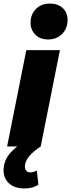

<svg xmlns="http://www.w3.org/2000/svg" viewBox="-33 -824 400 1080"><path d="M115 -542H304L196 0H7ZM139 -696Q139 -743 169 -773.5Q199 -804 248 -804Q293 -804 320 -778.5Q347 -753 347 -713Q347 -664 316.5 -633Q286 -602 237 -602Q193 -602 166 -629Q139 -656 139 -696ZM-13 134Q-13 76 31 29.5Q75 -17 150 -46L196 0Q107 58 107 113Q107 128 115.5 137Q124 146 139 146Q155 146 174 135L183 215Q151 236 104 236Q49 236 18 207.5Q-13 179 -13 134Z"/></svg>

Font: Idrija
Style: Italic
Weight: 800
Italic angle: -11.3°
Designer: Julieta Ulanovsky
Foundry: Julieta Ulanovsky
Version: Version 7.200